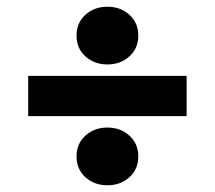

<svg xmlns="http://www.w3.org/2000/svg" viewBox="-20 -616 640 572"><path d="M300 -424Q261 -424 234.5 -448Q208 -472 208 -510Q208 -548 234.5 -572Q261 -596 300 -596Q339 -596 365.5 -572Q392 -548 392 -510Q392 -472 365.5 -448Q339 -424 300 -424ZM300 -64Q261 -64 234.5 -88Q208 -112 208 -150Q208 -188 234.5 -212Q261 -236 300 -236Q339 -236 365.5 -212Q392 -188 392 -150Q392 -112 365.5 -88Q339 -64 300 -64ZM64 -270V-390H536V-270Z"/></svg>

Font: Source Code Pro Black
Style: Regular
Weight: 900
Monospace: yes
Designer: Paul D. Hunt, Teo Tuominen
Foundry: Adobe Systems Incorporated
Version: Version 2.030;PS 1.000;hotconv 16.6.51;makeotf.lib2.5.65220